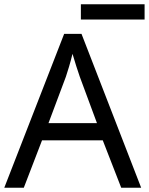

<svg xmlns="http://www.w3.org/2000/svg" viewBox="-20 -875 694 895"><path d="M654 -855H357V-784H654ZM0 0H91L176 -221H459L545 0H638L360 -717H279ZM206 -301 287 -517C295 -540 308 -583 318 -624C325 -599 346 -533 352 -517L432 -301Z"/></svg>

Font: Noto Sans Math
Style: Regular
Weight: 400
Designer: Monotype Design Team, Delve Withrington, Jeff Kellem
Foundry: Monotype Imaging Inc., Delve Fonts LLC
Version: Version 3.000